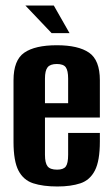

<svg xmlns="http://www.w3.org/2000/svg" viewBox="-20 -668 406 696"><path d="M188 8Q136 8 100.5 -3.5Q65 -15 47 -49.5Q29 -84 29 -154V-377Q29 -450 68 -477Q107 -504 186 -504Q264 -504 303 -477Q342 -450 342 -377V-242H143V-107Q143 -77 152.5 -65Q162 -53 187 -53Q210 -53 218.5 -64.5Q227 -76 227 -107V-186H342V-155Q342 -85 324 -50Q306 -15 271.5 -3.5Q237 8 188 8ZM143 -294H227V-383Q227 -412 218.5 -424Q210 -436 186 -436Q162 -436 152.5 -424Q143 -412 143 -383ZM167 -548 72 -648H175L232 -548Z"/></svg>

Font: Alumni Sans Thin
Style: Bold
Weight: 700
Version: Version 1.018